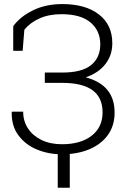

<svg xmlns="http://www.w3.org/2000/svg" viewBox="-20 -741 634 935"><path d="M281.2 10.3Q214.8 10.3 158.7 -13.4Q102.5 -37.1 69.1 -82.8Q35.6 -128.4 37.1 -194.3L38.1 -197.3H92.8Q92.8 -151.4 116.2 -115.7Q139.6 -80.1 182.1 -59.3Q224.6 -38.6 282.2 -38.6Q372.6 -38.6 426 -79.8Q479.5 -121.1 479.5 -194.3Q479.5 -337.4 283.7 -337.4H198.2V-387.7H283.7Q378.4 -387.7 423.3 -423.8Q468.3 -460 468.3 -524.9Q468.3 -591.3 420.9 -631.6Q373.5 -671.9 279.3 -671.9Q217.8 -671.9 171.9 -651.1Q126 -630.4 98.6 -596.2L90.3 -493.7H44.4V-613.3Q77.6 -659.7 140.1 -690.4Q202.6 -721.2 283.2 -721.2Q396 -721.2 461.4 -670.9Q526.9 -620.6 526.9 -530.3Q526.9 -471.7 492.9 -428.5Q459 -385.3 397.5 -364.3Q538.1 -327.1 538.1 -192.9Q538.1 -129.4 505.6 -84Q473.1 -38.6 415.3 -14.2Q357.4 10.3 281.2 10.3ZM261.2 173.3V-30.8H319.8V173.3Z"/></svg>

Font: Roboto Slab Light
Style: Regular
Weight: 300
Designer: Google
Version: Version 2.000; ttfautohint (v1.8.1.43-b0c9)